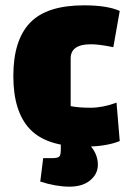

<svg xmlns="http://www.w3.org/2000/svg" viewBox="-20 -535 499 720"><path d="M417 -150 429 -6Q377 15 295 15Q155 15 92.5 -50.5Q30 -116 30 -250Q30 -384 92.5 -449.5Q155 -515 295 -515Q382 -515 429 -494L405 -358Q352 -369 321 -369Q245 -369 245 -316V-137Q274 -131 319.5 -131Q365 -131 417 -150ZM208 26V-21H269Q305 -8 326 20.5Q347 49 347 83Q347 117 318.5 141Q290 165 240.5 165Q191 165 131 146L142 58H175Q196 58 202 52.5Q208 47 208 26Z"/></svg>

Font: Myanmar Thuriya
Style: Regular
Weight: 400
Designer: Danh Hong
Foundry: Google Inc.
Version: Version 2.00 November 23, 2015